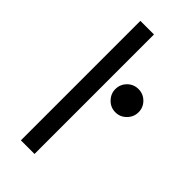

<svg xmlns="http://www.w3.org/2000/svg" viewBox="-226 -751 799 799"><g transform="rotate(45 173.5 -351.5)"><path d="M83 0V-703.1H163.1V0ZM278.3 -360.4Q250 -360.4 230 -380.9Q210 -401.4 210 -428.7Q210 -457 230 -477.1Q250 -497.1 278.3 -497.1Q306.6 -497.1 326.7 -477.1Q346.7 -457 346.7 -428.7Q346.7 -401.4 326.7 -380.9Q306.6 -360.4 278.3 -360.4Z"/></g></svg>

Font: Sen
Style: Regular
Weight: 400
Designer: Kosal Sen, Philatype
Foundry: Philatype
Version: Version 2.000;gftools[0.9.31]